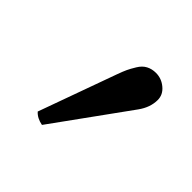

<svg xmlns="http://www.w3.org/2000/svg" viewBox="-77 -841 376 376"><g transform="rotate(45 111.0 -653.0)"><path d="M162.1 -768.1Q177.7 -768.1 189.9 -757.8Q202.1 -747.6 202.1 -732.9Q202.1 -712.4 188 -692.9L76.2 -538.1Q60.5 -541 51.8 -550.8L109.9 -711.9Q114.7 -725.1 117.7 -731.4Q120.6 -737.8 127 -748.3Q133.3 -758.8 142.1 -763.4Q150.9 -768.1 162.1 -768.1Z"/></g></svg>

Font: Common Serif
Style: Regular
Weight: 400
Designer: Philipp H. Poll, Khaled Hosny
Foundry: Stefan Peev, Context Ltd.
Version: Version 1.026